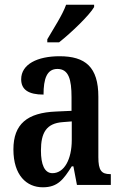

<svg xmlns="http://www.w3.org/2000/svg" viewBox="-20 -786 519 816"><path d="M181 -619V-606H231C283 -647 360 -721 380 -756V-766H261C245 -721 208 -666 181 -619ZM162 10C226 10 250 -24 285 -79H292L307 0H451V-46H448C411 -46 398 -62 398 -118V-375C398 -501 343 -547 233 -547C139 -547 70 -513 70 -449C70 -405 101 -384 165 -384C165 -451 179 -493 224 -493C272 -493 284 -448 284 -373V-315L218 -312C96 -307 37 -259 37 -151C37 -41 93 10 162 10ZM203 -50C169 -50 154 -87 154 -146C154 -222 177 -262 247 -267L285 -270V-191C285 -109 253 -50 203 -50Z"/></svg>

Font: Noto Serif Lao ExtraCondensed SemiBold
Style: Regular
Weight: 600
Width: 2
Designer: Monotype Design Team
Foundry: Monotype Imaging Inc.
Version: Version 2.003